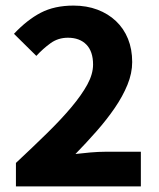

<svg xmlns="http://www.w3.org/2000/svg" viewBox="-20 -667 568 687"><path d="M37 0V-84Q98 -141 148.5 -190.5Q199 -240 235.5 -283.5Q272 -327 292.5 -364.5Q313 -402 313 -436Q313 -483 289 -507.5Q265 -532 223 -532Q188 -532 161 -512.5Q134 -493 110 -467L30 -546Q77 -596 126 -621.5Q175 -647 243 -647Q290 -647 328.5 -632.5Q367 -618 395 -591.5Q423 -565 438 -528Q453 -491 453 -445Q453 -405 436 -363.5Q419 -322 390.5 -280.5Q362 -239 325.5 -197.5Q289 -156 250 -116Q274 -119 303.5 -121.5Q333 -124 356 -124H484V0Z"/></svg>

Font: Font
Style: ¶
Weight: 700
Designer: Paul D. Hunt
Foundry: Adobe Systems Incorporated
Version: Version 3.000